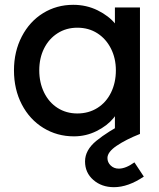

<svg xmlns="http://www.w3.org/2000/svg" viewBox="-20 -556 660 797"><path d="M38 -264Q38 -342 70.5 -404.5Q103 -467 159 -501.5Q215 -536 284 -536Q339 -536 385.5 -513Q432 -490 459.5 -456Q487 -422 487 -391L457 -389V-525H561V0Q503 23 464.5 49Q426 75 426 100Q426 118 439.5 131Q453 144 473 144Q502 144 538 118L577 177Q512 221 453 221Q402 221 367.5 191Q333 161 333 114Q333 67 380 28.5Q427 -10 508 -52V0H457V-125L477 -122Q477 -97 451 -65.5Q425 -34 381 -12Q337 10 287 10Q217 10 160 -25Q103 -60 70.5 -122.5Q38 -185 38 -264ZM461 -264Q461 -314 440.5 -354.5Q420 -395 384 -418Q348 -441 301 -441Q255 -441 219 -418Q183 -395 163 -355Q143 -315 143 -264Q143 -213 163 -172Q183 -131 219 -108Q255 -85 301 -85Q348 -85 384.5 -108Q421 -131 441 -172Q461 -213 461 -264Z"/></svg>

Font: Lexend
Style: Regular
Weight: 400
Designer: Thomas Jockin
Foundry: Lexend
Version: Version 1.000